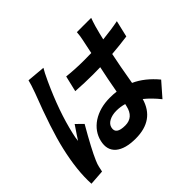

<svg xmlns="http://www.w3.org/2000/svg" viewBox="-174 -1042 1348 1348"><g transform="rotate(-45 500.0 -368.0)"><path d="M379 -769Q363 -744 334 -681Q239 -474 199 -298Q190 -261 188 -234Q202 -257 255 -335L305 -286Q212 -125 180 -50Q167 -20 164 -4Q158 23 155 37L42 45Q34 -90 76 -271Q111 -424 212 -684Q235 -747 243 -781ZM605 -183Q567 -194 528 -194Q486 -194 456 -178Q426 -162 420 -134Q407 -76 499 -76Q581 -76 601 -166ZM814 -22Q767 -81 717 -121Q670 41 486 41Q383 41 333 -1Q283 -44 301 -121Q319 -197 388 -244Q460 -291 560 -291Q598 -291 624 -287Q645 -404 664 -490Q640 -489 593 -489Q509 -489 421 -495L449 -613Q532 -604 619 -604Q666 -604 690 -605L713 -715Q719 -740 722 -780H864Q854 -753 843 -716Q825 -650 817 -613Q913 -623 975 -636L946 -513Q866 -502 789 -496Q770 -407 744 -254Q831 -215 905 -126Z"/></g></svg>

Font: KaiGen Gothic CN Bold
Style: Bold
Weight: 700
Designer: Ryoko NISHIZUKA  (kana & ideographs); Paul D. Hunt (Latin, Greek & Cyrillic); Wenlong ZHANG  (bopomofo); Sandoll Communi
Foundry: Adobe Systems Incorporated
Version: Version 1.002.20150501